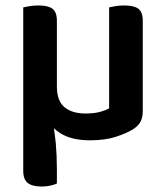

<svg xmlns="http://www.w3.org/2000/svg" viewBox="-20 -499 606 702"><path d="M188 172Q180 176 165 179.5Q150 183 133 183Q98 183 81.5 170Q65 157 65 126V-472Q73 -474 88 -476.5Q103 -479 121 -479Q156 -479 172 -467Q188 -455 188 -422V-183Q188 -130 216 -107Q244 -84 292 -84Q324 -84 346 -90Q368 -96 379 -103V-472Q387 -474 402 -476.5Q417 -479 435 -479Q470 -479 486 -467Q502 -455 502 -422V-93Q502 -70 494 -54.5Q486 -39 466 -26Q441 -11 402.5 1.5Q364 14 309 14Q250 14 211 -6Q192 -16 177 -30Q181 -4 184 25Q188 71 188 120Z"/></svg>

Font: Baloo Bhaijaan 2 SemiBold
Style: Regular
Weight: 600
Designer: Sanskriti Dholi, Noopur Datye and Ek Type
Foundry: Ek Type
Version: Version 1.700